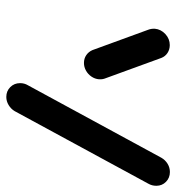

<svg xmlns="http://www.w3.org/2000/svg" viewBox="5 -564 559 609"><g transform="rotate(90 284.5 -259.5)"><path d="M231.5 -294.1Q230.4 -281.1 223 -270.2Q215.6 -259.3 204.1 -252.8Q192.6 -246.3 179.6 -246.3Q165.6 -246.3 154.8 -253.7Q144.1 -261.1 138.9 -273.3L74.4 -450Q70.7 -459.6 71.1 -471.1Q73 -490.7 88.1 -504.6Q103.3 -518.5 123 -518.5Q137 -518.5 148 -511.3Q158.9 -504.1 163.7 -491.9L228.1 -315.2Q232.2 -305.6 231.5 -294.1ZM287.4 0Q268.9 0 256.3 -12.6Q243.7 -25.2 243.7 -43.7Q243.7 -57.4 250.4 -68.5L480.4 -491.9Q487.4 -504.1 499.4 -511.5Q511.5 -518.9 525.6 -518.9Q544.1 -518.9 556.7 -506.5Q569.3 -494.1 569.3 -475.9Q569.3 -461.9 562.6 -450.4L332.6 -26.7Q325.6 -14.8 313.3 -7.4Q301.1 0 287.4 0Z"/></g></svg>

Font: 26F Galaxy Sans Extra Bold
Style: Italic
Weight: 800
Italic angle: -5°
Designer: C₂₉H₂₅N₃O₅
Version: Version 1.200